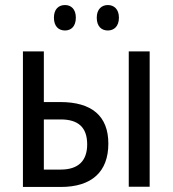

<svg xmlns="http://www.w3.org/2000/svg" viewBox="-20 -742 685 762"><path d="M194 -672C194 -637 213 -621 238 -621C262 -621 281 -637 281 -672C281 -706 262 -722 238 -722C213 -722 194 -706 194 -672ZM364 -672C364 -637 383 -621 408 -621C432 -621 452 -637 452 -672C452 -706 432 -722 408 -722C384 -722 364 -706 364 -672ZM71 0H221C344 0 410 -60 410 -172C410 -282 344 -337 219 -337H154V-538H71ZM491 -1H574V-538H491ZM154 -69V-268H221C290 -268 326 -237 326 -169C326 -104 291 -69 221 -69Z"/></svg>

Font: Noto Sans Condensed
Style: Regular
Weight: 400
Width: 3
Designer: Monotype Design Team
Foundry: Monotype Imaging Inc.
Version: Version 2.013